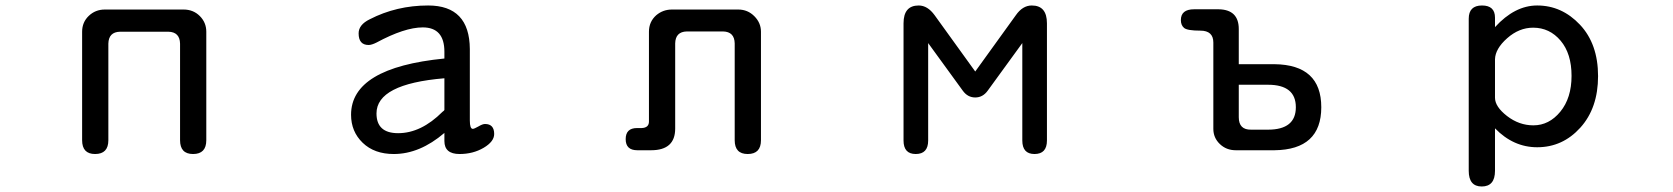

<svg xmlns="http://www.w3.org/2000/svg" viewBox="-20 -553 6040 693"><path d="M629.9 -395.5Q628.9 -437.5 587.9 -438.5H413.1Q372.1 -437.5 371.1 -395.5V-46.9Q371.1 2.9 323.2 2.9Q276.4 2.9 276.4 -46.9V-438.5Q276.4 -472.7 300.3 -495.6Q324.2 -518.6 358.4 -518.6H642.6Q677.7 -518.6 701.2 -495.1Q724.6 -471.7 724.6 -438.5V-46.9Q724.6 2.9 676.8 2.9Q629.9 2.9 629.9 -46.9Z M1584 -73.2Q1495.1 2.9 1401.4 2.9Q1331.1 2.9 1289.1 -37.6Q1247.1 -78.1 1247.1 -138.7Q1247.1 -308.6 1584 -341.8V-366.2Q1584 -454.1 1505.9 -454.1Q1440.4 -454.1 1338.9 -399.4Q1321.3 -390.6 1310.5 -390.6Q1274.4 -390.6 1274.4 -432.6Q1274.4 -463.9 1314.5 -483.4Q1411.1 -533.2 1525.4 -533.2Q1674.8 -533.2 1675.8 -376V-118.2Q1675.8 -87.9 1686.5 -87.9Q1691.4 -87.9 1707 -96.7Q1721.7 -105.5 1730.5 -105.5Q1763.7 -105.5 1763.7 -69.3Q1763.7 -42 1725.6 -19.5Q1687.5 2.9 1638.7 2.9Q1584 2.9 1584 -43.9ZM1584 -270.5Q1338.9 -250 1338.9 -143.6Q1338.9 -72.3 1417 -72.3Q1500 -72.3 1577.1 -149.4Q1584 -154.3 1584 -156.2Z M2631.8 -396.5Q2630.9 -438.5 2589.8 -439.5H2459Q2418 -438.5 2417 -396.5V-88.9Q2417 -10.7 2330.1 -10.7H2280.3Q2238.3 -10.7 2238.3 -50.8Q2238.3 -90.8 2279.3 -90.8H2295.9Q2322.3 -91.8 2322.3 -114.3V-438.5Q2322.3 -474.6 2348.6 -498Q2373 -518.6 2405.3 -518.6H2644.5Q2678.7 -518.6 2702.6 -494.6Q2726.6 -470.7 2726.6 -438.5V-46.9Q2726.6 2.9 2678.7 2.9Q2631.8 2.9 2631.8 -46.9Z M3500 -294.9 3646.5 -498Q3670.9 -533.2 3704.1 -533.2Q3758.8 -533.2 3758.8 -468.8V-45.9Q3758.8 2.9 3713.9 2.9Q3669.9 2.9 3669.9 -45.9V-397.5L3544.9 -225.6Q3527.3 -201.2 3500 -201.2Q3472.7 -201.2 3455.1 -225.6L3330.1 -397.5V-45.9Q3330.1 2.9 3285.2 2.9Q3241.2 2.9 3241.2 -45.9V-468.8Q3241.2 -533.2 3295.9 -533.2Q3328.1 -533.2 3353.5 -498Z M4451.2 -321.3H4580.1Q4749 -319.3 4749 -166Q4749 -12.7 4580.1 -10.7H4440.4Q4406.2 -10.7 4382.8 -33.2Q4359.4 -55.7 4359.4 -87.9V-399.4Q4359.4 -442.4 4312.5 -442.4Q4265.6 -442.4 4253.9 -452.1Q4242.2 -461.9 4242.2 -480.5Q4242.2 -519.5 4290 -519.5H4377.9Q4451.2 -518.6 4451.2 -448.2ZM4451.2 -247.1V-129.9Q4451.2 -84 4496.1 -85H4556.6Q4657.2 -85 4657.2 -166Q4657.2 -247.1 4556.6 -247.1Z M5376 -455.1Q5447.3 -533.2 5528.3 -533.2Q5617.2 -533.2 5682.6 -463.9Q5748 -394.5 5748 -278.3Q5748 -163.1 5684.1 -92.3Q5620.1 -21.5 5528.3 -21.5Q5442.4 -21.5 5376 -89.8V63.5Q5376 120.1 5328.1 120.1Q5281.2 120.1 5281.2 63.5V-485.4Q5281.2 -533.2 5329.1 -533.2Q5376 -533.2 5376 -489.3ZM5376 -200.2Q5376 -168 5419.4 -134.3Q5462.9 -100.6 5514.6 -100.6Q5571.3 -100.6 5611.8 -149.9Q5652.3 -199.2 5652.3 -279.3Q5652.3 -359.4 5612.8 -406.2Q5573.2 -453.1 5513.7 -453.1Q5462.9 -453.1 5419.9 -415Q5377 -377 5376 -338.9Z"/></svg>

Font: MotoyaLMaru
Style: W3 mono
Weight: 400
Version: Version 1.01